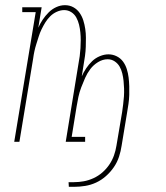

<svg xmlns="http://www.w3.org/2000/svg" viewBox="-20 -548 640 742"><path d="M246 174 245 156H266Q285 156 304 152.5Q323 149 341.5 140.5Q360 132 375.5 118.5Q391 105 402.5 88Q414 71 420.5 52.5Q427 34 430 15L452 -115Q454 -130 456 -145Q458 -160 459 -175.5Q460 -191 459.5 -206Q459 -221 457.5 -235.5Q456 -250 452.5 -264.5Q449 -279 442 -291Q435 -303 423 -311Q411 -319 396 -319Q377 -319 359 -308Q341 -297 329 -281Q317 -265 309 -247Q301 -229 294 -210.5Q287 -192 283 -173.5Q279 -155 276 -136L257 -19H309V0H234L283 -300Q286 -315 288 -330.5Q290 -346 291 -361.5Q292 -377 292 -392.5Q292 -408 290.5 -423Q289 -438 285.5 -452.5Q282 -467 275 -480Q268 -493 255.5 -501Q243 -509 228 -509Q214 -509 199.5 -502.5Q185 -496 174 -485Q163 -474 155 -461Q147 -448 140.5 -434.5Q134 -421 129.5 -406.5Q125 -392 120.5 -378Q116 -364 113 -350Q110 -336 108 -321L55 0H35L118 -501H66V-520H141L128 -441Q135 -457 145 -472Q155 -487 168 -500Q181 -513 197.5 -520.5Q214 -528 231 -528Q249 -528 263.5 -520Q278 -512 287.5 -498.5Q297 -485 302 -469Q307 -453 309.5 -436Q312 -419 312 -402Q312 -385 311.5 -367.5Q311 -350 308.5 -332Q306 -314 303 -297L296 -253Q303 -269 313 -284Q323 -299 336 -311.5Q349 -324 366 -331Q383 -338 399 -338Q416 -338 431 -330.5Q446 -323 455.5 -310Q465 -297 470 -281Q475 -265 477 -248.5Q479 -232 479.5 -215Q480 -198 479.5 -181Q479 -164 476.5 -146.5Q474 -129 471 -112L450 15Q447 36 440 57.5Q433 79 420 98Q407 117 389.5 132.5Q372 148 351.5 157.5Q331 167 309 170.5Q287 174 266 174Z"/></svg>

Font: Iosevka HT Thin Extended
Style: Italic
Weight: 100
Width: 7
Italic angle: -9°
Monospace: yes
Designer: Belleve Invis
Foundry: Belleve Invis
Version: Version 32.3.0; ttfautohint (v1.8.4)